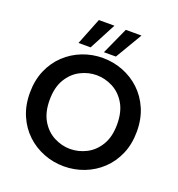

<svg xmlns="http://www.w3.org/2000/svg" viewBox="-162 -1061 1121 1206"><g transform="rotate(20 398.5 -457.5)"><path d="M398 12Q328 12 263.5 -13Q199 -38 149 -85Q99 -132 70 -199Q41 -266 41 -350Q41 -434 70 -501Q99 -568 149 -615Q199 -662 263.5 -687Q328 -712 398 -712Q469 -712 533.5 -687Q598 -662 648 -615Q698 -568 727 -501Q756 -434 756 -350Q756 -266 727 -199Q698 -132 648 -85Q598 -38 533.5 -13Q469 12 398 12ZM398 -104Q454 -104 506 -130.5Q558 -157 591 -212Q624 -267 624 -350Q624 -434 591 -489Q558 -544 506 -570.5Q454 -597 398 -597Q343 -597 291 -570.5Q239 -544 206 -489Q173 -434 173 -350Q173 -267 206 -212Q239 -157 291 -130.5Q343 -104 398 -104ZM391 -748 472 -927H577L471 -748ZM221 -748 292 -927H396L302 -748Z"/></g></svg>

Font: Rethink Sans
Style: Bold
Weight: 700
Designer: The Rethink Sans project authors (Hans Thiessen). DM Sans designed by Colophon Foundry.
Foundry: Rethink Communications LLC
Version: Version 1.001